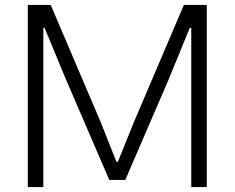

<svg xmlns="http://www.w3.org/2000/svg" viewBox="-20 -760 953 780"><path d="M93 -740H186L389 -264L453 -103H459L524 -264L727 -740H820V0H757V-647H751L665 -437L489 -29H424L248 -437L161 -647H156V0H93Z"/></svg>

Font: Encode Sans Normal
Style: Light
Weight: 300
Designer: Pablo Impallari, Andres Torresi
Foundry: Pablo Impallari, Andres Torresi
Version: Version 1.000; ttfautohint (v1.00) -l 8 -r 50 -G 200 -x 14 -